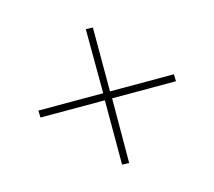

<svg xmlns="http://www.w3.org/2000/svg" viewBox="-70 -616 605 542"><g transform="rotate(30 233.0 -345.0)"><path d="M366 -198 233 -331 100 -198 85 -212 219 -346 86 -478 101 -492 233 -360 365 -492 380 -478 248 -346 381 -212Z"/></g></svg>

Font: Libre Caslon Display
Style: Regular
Weight: 400
Designer: Pablo Impallari, Rodrigo Fuenzalida
Foundry: Pablo Impallari, Rodrigo Fuenzalida
Version: Version 1.100; ttfautohint (v1.6) -l 8 -r 50 -G 200 -x 14 -D